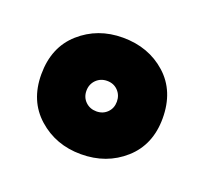

<svg xmlns="http://www.w3.org/2000/svg" viewBox="-59 -802 403 379"><g transform="rotate(20 142.5 -612.5)"><path d="M142.1 -490.2Q89.4 -490.2 52.2 -523.2Q15.1 -556.2 15.1 -611.8Q15.1 -668.9 52.2 -701.9Q89.4 -734.9 142.1 -734.9Q196.3 -734.9 233.2 -701.9Q270 -668.9 270 -611.8Q270 -556.2 232.9 -523.2Q195.8 -490.2 142.1 -490.2ZM119.1 -589.1Q128.4 -580.1 142.1 -580.1Q155.8 -580.1 164.8 -589.1Q173.8 -598.1 173.8 -611.8Q173.8 -625.5 164.8 -634.8Q155.8 -644 142.1 -644Q128.4 -644 119.1 -634.8Q109.9 -625.5 109.9 -611.8Q109.9 -598.1 119.1 -589.1Z"/></g></svg>

Font: Kanit Black
Style: Regular
Weight: 900
Designer: Katatrad Team
Foundry: CadsonDemak
Version: Version 1.000;PS 001.000;hotconv 1.0.88;makeotf.lib2.5.64775